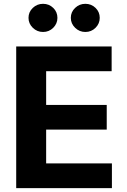

<svg xmlns="http://www.w3.org/2000/svg" viewBox="-20 -966 653 986"><path d="M63.2 0V-727.3H553.3V-600.5H217V-427.2H528.1V-300.4H217V-126.8H554.7V0ZM201 -801.8Q170.5 -801.8 148.4 -823.3Q126.4 -844.8 126.4 -874.3Q126.4 -904.5 148.4 -925.4Q170.5 -946.4 201 -946.4Q231.9 -946.4 253.4 -925.4Q274.9 -904.5 274.9 -874.3Q274.9 -844.8 253.4 -823.3Q231.9 -801.8 201 -801.8ZM418.3 -801.8Q387.8 -801.8 365.8 -823.3Q343.7 -844.8 343.7 -874.3Q343.7 -904.5 365.8 -925.4Q387.8 -946.4 418.3 -946.4Q449.2 -946.4 470.7 -925.4Q492.2 -904.5 492.2 -874.3Q492.2 -844.8 470.7 -823.3Q449.2 -801.8 418.3 -801.8Z"/></svg>

Font: InterMG
Style: Bold
Weight: 700
Designer: Rasmus Andersson
Foundry: rsms
Version: Version 3.019;December 26, 2023;FontCreator 15.0.0.2955 64-b